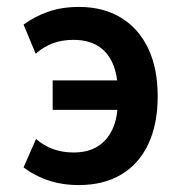

<svg xmlns="http://www.w3.org/2000/svg" viewBox="-20 -524 520 554"><path d="M207 10Q175 10 147 4Q119 -2 94 -13.5Q69 -25 48 -41L84 -123Q107 -103 134 -93.5Q161 -84 192 -84Q233 -84 261 -101Q289 -118 304.5 -151Q320 -184 320 -235L325 -207H132V-292H325L320 -256Q320 -309 304.5 -342.5Q289 -376 261 -392.5Q233 -409 192 -409Q160 -409 133.5 -399.5Q107 -390 83 -369L48 -453Q79 -476 118.5 -490Q158 -504 208 -504Q278 -504 329 -473Q380 -442 407.5 -384.5Q435 -327 435 -246Q435 -166 408 -108.5Q381 -51 330 -20.5Q279 10 207 10Z"/></svg>

Font: Nunito Sans 10pt Condensed
Style: Bold
Weight: 700
Width: 3
Designer: Vernon Adams
Foundry: Vernon Adams
Version: Version 3.101;gftools[0.9.27]